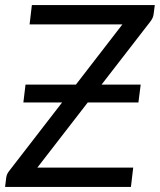

<svg xmlns="http://www.w3.org/2000/svg" viewBox="-31 -736 630 756"><path d="M578.5 -716 574 -681.5Q572.5 -665.5 560.5 -650.5L369 -403H523L514 -332.5H314.5L116 -76H493.5L484.5 0H-11L-6.5 -36.5Q-4.5 -51.5 6 -64L213.5 -332.5H61L69.5 -403H268L451 -640H85.5L94.5 -716Z"/></svg>

Font: Lato
Style: Italic
Weight: 400
Italic angle: -7°
Designer: Lukasz Dziedzic
Foundry: tyPoland Lukasz Dziedzic
Version: Version 2.007; 2014-02-27